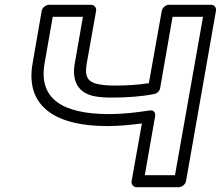

<svg xmlns="http://www.w3.org/2000/svg" viewBox="-20 -756 921 801"><path d="M448 -349C508 -349 571 -353 624 -364C636 -366 646 -377 648 -388L700 -686H827L710 -25H584L627 -270C629 -280 627 -299 603 -295C551 -287 493 -280 436 -280C239 -280 140 -345 166 -492L200 -686H326L292 -492C279 -420 304 -367 377 -354C398 -350 421 -349 448 -349ZM457 -399C432 -399 411 -401 394 -404C345 -413 332 -436 342 -492L381 -711C383 -722 375 -736 360 -736H184C173 -736 157 -726 154 -711L116 -492C83 -305 222 -230 427 -230C477 -230 526 -235 572 -241L529 0C527 11 535 25 550 25H726C737 25 753 15 756 0L881 -711C883 -722 876 -736 861 -736H684C673 -736 658 -726 655 -711L601 -409C558 -402 507 -399 457 -399Z"/></svg>

Font: Asimov
Style: XWidOuIt
Weight: 500
Designer: Google
Version: Version 2.000980; 2014